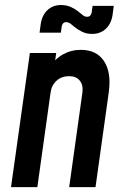

<svg xmlns="http://www.w3.org/2000/svg" viewBox="-20 -764 506 784"><path d="M25 0 102 -547.5H209.5L198 -465.5L181 -487Q203.5 -523 237 -541.8Q270.5 -560.5 310 -560.5Q374.5 -560.5 405 -514Q435.5 -467.5 424 -386L370 0H262.5L316.5 -386Q320.5 -416 306 -434.5Q291.5 -453 262 -453Q231.5 -453 211 -434.5Q190.5 -416 186.5 -386L132.5 0ZM356.5 -625.5Q332 -625.5 314 -635Q296 -644.5 286 -652.5Q277.5 -659.5 268.8 -666.5Q260 -673.5 250 -673.5Q242 -673.5 237.5 -668.2Q233 -663 232 -655.5L228.5 -630.5H141.5L146 -663.5Q151 -701 173.2 -722.2Q195.5 -743.5 229 -743.5Q252.5 -743.5 270.2 -735Q288 -726.5 298.5 -718Q309 -709.5 317.5 -702.5Q326 -695.5 336 -695.5Q344.5 -695.5 349 -701Q353.5 -706.5 354.5 -714L358 -740H444.5L440 -705.5Q435 -668 412.5 -646.8Q390 -625.5 356.5 -625.5Z"/></svg>

Font: Mohave SemiBold
Style: Italic
Weight: 600
Italic angle: -8°
Designer: Gumpita Rahayu
Foundry: Tokotype
Version: Version 2.003